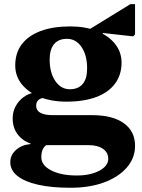

<svg xmlns="http://www.w3.org/2000/svg" viewBox="-20 -636 670 907"><path d="M313.4 251Q222.8 251 159.3 236.5Q95.8 222 62.2 195.1Q28.6 168.2 28.6 130.2Q28.6 96.2 55.6 72.2Q82.6 48.2 124.2 44.6V7.8H198.6V49.6Q175.2 65.8 175.2 106.6Q175.2 145 221.9 169Q268.6 193 342.6 193Q406.6 193 449 170.5Q491.4 148 491.4 114.2Q491.4 84.6 466.5 67.1Q441.6 49.6 398.2 49.6H175.6Q115.4 49.6 77.6 14.4Q39.8 -20.8 39.8 -77Q39.8 -107.8 53.8 -133.9Q67.8 -160 92.1 -177.8Q116.4 -195.6 146.8 -199.6L192.6 -173.8Q173.2 -173.8 162 -163.9Q150.8 -154 150.8 -136.2Q150.8 -114.2 170.8 -103.1Q190.8 -92 229.8 -92H416Q511.8 -92 564.9 -53.9Q618 -15.8 618 53Q618 110.6 579 155.5Q540 200.4 471.6 225.7Q403.2 251 313.4 251ZM293.8 -155.8Q222.8 -155.8 168.1 -177.8Q113.4 -199.8 82.7 -238.3Q52 -276.8 52 -326.8Q52 -385.6 82.8 -426.6Q113.6 -467.6 171.8 -489.4Q230 -511.2 312.4 -511.2Q383.4 -511.2 438.1 -489.2Q492.8 -467.2 523.5 -428.7Q554.2 -390.2 554.2 -340.2Q554.2 -282.4 523.4 -240.9Q492.6 -199.4 434.4 -177.6Q376.2 -155.8 293.8 -155.8ZM309.8 -214.4Q349.8 -214.4 370.7 -239.4Q391.6 -264.4 391.6 -312.6Q391.6 -375.2 365.2 -413.9Q338.8 -452.6 296.4 -452.6Q256.4 -452.6 235.5 -427.6Q214.6 -402.6 214.6 -354.4Q214.6 -292.8 241.1 -253.6Q267.6 -214.4 309.8 -214.4ZM352.4 -466.8 595.8 -616.4H618V-473.2L608.8 -464.2L465.4 -480.2V-466.8Z"/></svg>

Font: Platypi Light
Style: Regular
Weight: 300
Designer: David Sargent
Foundry: Bolt Cutter Type
Version: Version 1.200